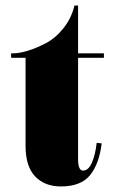

<svg xmlns="http://www.w3.org/2000/svg" viewBox="-20 -661 408 691"><path d="M199 10Q141 10 106.5 -26Q72 -62 72 -136V-453H20V-469H27Q49 -469 79 -478Q109 -487 144 -505Q179 -523 208 -559Q237 -595 248 -641H261V-469H354V-453H261V-88Q261 -47 279 -47Q298 -47 310.5 -75Q323 -103 328 -147L346 -145Q337 -71 304 -30.5Q271 10 199 10Z"/></svg>

Font: Elsie Swash Caps Black
Style: Regular
Weight: 900
Designer: Alejandro Inler
Foundry: Alejandro Inler
Version: 1.001